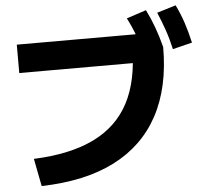

<svg xmlns="http://www.w3.org/2000/svg" viewBox="-59 -919 1118 1031"><g transform="rotate(-5 500.0 -403.0)"><path d="M95 -100Q292 -108 420 -170.5Q548 -233 610.5 -352.5Q673 -472 673 -651L754 -566H57V-719H796L839 -638Q839 -420 757.5 -269Q676 -118 517.5 -37.5Q359 43 124 49ZM733 -608Q717 -666 700 -713Q683 -760 658 -808L764 -843Q788 -795 806 -745.5Q824 -696 839 -638ZM890 -622Q877 -680 860.5 -727.5Q844 -775 823 -824L925 -855Q949 -806 965.5 -756Q982 -706 995 -648Z"/></g></svg>

Font: M PLUS 1 ExtraBold
Style: Regular
Weight: 800
Designer: Coji Morishita
Foundry: UNDERFOREST DESIGN
Version: Version 1.001